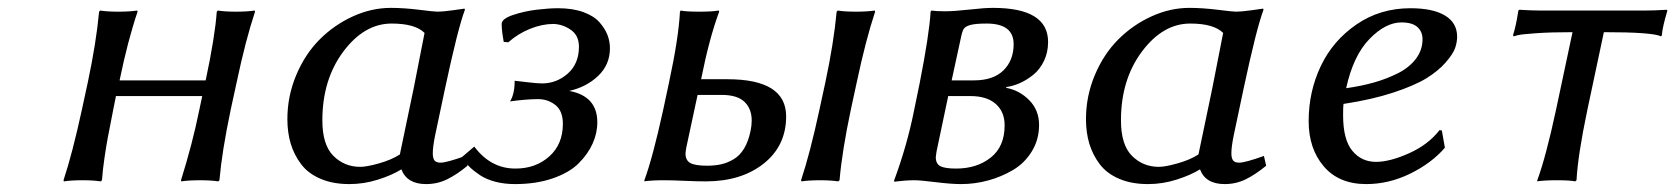

<svg xmlns="http://www.w3.org/2000/svg" viewBox="-20 -460 4275 490"><path d="M488.8 -180.2 496.1 -214.8H275.9L269 -180.2Q258.8 -127.9 255.1 -108.9Q251.5 -89.8 246.8 -58.3Q242.2 -26.9 240.2 0L236.8 2.9Q218.8 0 190.9 0Q161.1 0 143.1 2.9L142.1 0Q165 -69.3 189 -180.2L204.1 -250Q225.6 -351.1 232.9 -430.2L235.8 -433.1Q252.9 -430.2 282.2 -430.2Q310.5 -430.2 330.1 -433.1L331.1 -430.2Q306.2 -356.9 285.2 -254.9H504.9Q528.8 -367.2 533.2 -430.2L536.1 -433.1Q553.2 -430.2 582 -430.2Q610.4 -430.2 629.9 -433.1L630.9 -430.2Q606.9 -358.4 584 -250L568.8 -180.2Q546.4 -73.7 540 0L537.1 2.9Q518.6 0 491.2 0Q460.9 0 442.9 2.9L441.9 0Q471.2 -93.3 488.8 -180.2Z M977.5 -439.9Q1010.3 -439.9 1049.3 -435.1Q1088.4 -430.2 1096.7 -430.2Q1109.9 -430.2 1135.7 -433.8Q1161.6 -437.5 1165.5 -438L1166.5 -435.1Q1148.4 -387.2 1115.7 -233.9L1090.3 -113.8Q1084.5 -85.4 1084.5 -68.8Q1084.5 -56.2 1088.9 -50.5Q1093.3 -44.9 1104.5 -44.9Q1119.6 -44.9 1167.5 -62L1173.3 -37.1Q1146 -14.6 1121.1 -2.4Q1096.2 9.8 1067.4 9.8Q1018.6 9.8 1004.4 -27.8Q980 -12.7 944.3 -1.5Q908.7 9.8 871.6 9.8Q829.6 9.8 798.1 -3.7Q766.6 -17.1 748.5 -41Q730.5 -64.9 721.9 -93.5Q713.4 -122.1 713.4 -155.8Q713.4 -214.8 736.1 -268.6Q758.8 -322.3 795.9 -359.4Q833 -396.5 880.6 -418.2Q928.2 -439.9 977.5 -439.9ZM979.5 -399.9Q909.7 -399.9 856.2 -328.4Q802.7 -256.8 802.7 -152.8Q802.7 -90.3 830.8 -62.3Q858.9 -34.2 899.4 -34.2Q916 -34.2 947.8 -43.2Q979.5 -52.2 1000.5 -65.9L1035.6 -233.9L1063.5 -376Q1039.6 -399.9 979.5 -399.9Z M1392.6 -398.9Q1363.8 -398.9 1332.8 -386.5Q1301.8 -374 1277.3 -352.1L1265.6 -353Q1260.3 -381.8 1260.3 -398.9Q1260.3 -412.1 1289.6 -421.9Q1318.8 -431.6 1350.1 -435.3Q1381.3 -439 1404.3 -439Q1441.4 -439 1468.5 -429.2Q1495.6 -419.4 1509.8 -403.3Q1523.9 -387.2 1530.3 -370.8Q1536.6 -354.5 1536.6 -336.9Q1536.6 -294.9 1506.6 -266.4Q1476.6 -237.8 1432.6 -228Q1504.4 -214.8 1504.4 -147.9Q1504.4 -120.1 1492.4 -93.5Q1480.5 -66.9 1456.8 -43.2Q1433.1 -19.5 1390.9 -4.9Q1348.6 9.8 1294.4 9.8Q1266.6 9.8 1243.7 3.7Q1220.7 -2.4 1204.3 -13.4Q1188 -24.4 1177.7 -34.7Q1167.5 -44.9 1157.7 -58.1L1190.4 -85.9Q1232.4 -29.8 1295.4 -29.8Q1347.2 -29.8 1381.8 -60.8Q1416.5 -91.8 1416.5 -144Q1416.5 -176.8 1397.5 -191.9Q1378.4 -207 1353.5 -207Q1322.8 -207 1281.7 -201.2Q1293.5 -220.2 1293.5 -253.9Q1294.9 -253.9 1322.8 -250.5Q1350.6 -247.1 1363.3 -247.1Q1400.4 -247.1 1429 -272.2Q1457.5 -297.4 1457.5 -340.8Q1457.5 -369.1 1437.3 -383.5Q1417 -397.9 1392.6 -398.9Z M2071.3 -180.2 2086.4 -250Q2107.9 -351.1 2115.2 -430.2L2118.2 -433.1Q2134.8 -430.2 2164.6 -430.2Q2192.4 -430.2 2212.4 -433.1L2213.4 -430.2Q2189.5 -358.4 2166.5 -250L2151.4 -180.2Q2128.9 -73.7 2122.6 0L2119.1 2.9Q2100.6 0 2073.2 0Q2043.9 0 2025.4 2.9L2024.4 0Q2047.4 -69.3 2071.3 -180.2ZM1895.5 -126Q1898.4 -139.2 1898.4 -152.8Q1898.4 -182.1 1880.1 -200Q1861.8 -217.8 1821.3 -217.8H1760.3L1731.4 -83Q1729.5 -71.3 1729.5 -67.9Q1729.5 -50.8 1741.9 -43.9Q1754.4 -37.1 1784.2 -37.1Q1804.7 -37.1 1820.8 -40.8Q1836.9 -44.4 1852.5 -53.7Q1868.2 -63 1879.2 -81.3Q1890.1 -99.6 1895.5 -126ZM1769.5 -258.8 1768.6 -257.8H1836.4Q1986.3 -257.8 1986.3 -163.1Q1986.3 -87.9 1929 -42.5Q1871.6 2.9 1781.2 2.9Q1760.3 2.9 1727.8 1.5Q1695.3 0 1674.3 0Q1658.7 0 1646.2 0.7Q1633.8 1.5 1628.9 2L1624.5 2.9V0Q1646 -58.6 1672.4 -179.2L1687.5 -250Q1711.9 -363.3 1715.3 -430.2L1717.3 -433.1Q1730 -430.2 1765.1 -430.2Q1780.3 -430.2 1792.7 -430.9Q1805.2 -431.6 1809.6 -432.6L1814.5 -433.1L1815.4 -430.2Q1790 -361.8 1769.5 -258.8Z M2408.7 -254.9H2465.8Q2515.1 -254.9 2541 -280.5Q2566.9 -306.2 2566.9 -347.2Q2566.9 -399.9 2498 -399.9Q2469.2 -399.9 2456.3 -396.2Q2443.4 -392.6 2439.5 -386.2Q2435.5 -379.9 2432.1 -362.8ZM2399.9 -214.8 2370.1 -73.2Q2368.2 -61.5 2368.2 -59.1Q2368.2 -41.5 2380.4 -35.6Q2392.6 -29.8 2419.9 -29.8Q2473.1 -29.8 2508.5 -57.9Q2543.9 -85.9 2543.9 -140.1Q2543.9 -174.8 2521.2 -194.8Q2498.5 -214.8 2457 -214.8ZM2433.1 9.8Q2407.2 9.8 2367.9 4.9Q2328.6 0 2314 0Q2301.8 0 2288.8 1Q2275.9 2 2269.5 2.9L2262.7 3.9L2261.7 1Q2294.9 -88.4 2313 -179.2L2327.1 -248Q2351.6 -372.1 2355 -430.2L2356.9 -433.1Q2369.1 -431.2 2392.1 -431.2Q2414.1 -431.2 2453.4 -435.5Q2492.7 -439.9 2514.2 -439.9Q2654.8 -439.9 2654.8 -353Q2654.8 -326.2 2644.3 -304.4Q2633.8 -282.7 2617.2 -269.3Q2600.6 -255.9 2583 -248Q2565.4 -240.2 2547.9 -237.8V-235.8Q2582 -229.5 2606.9 -204.1Q2631.8 -178.7 2631.8 -141.1Q2631.8 -104 2613.5 -74Q2595.2 -43.9 2565.7 -26.4Q2536.1 -8.8 2502 0.5Q2467.8 9.8 2433.1 9.8Z M3015.6 -439.9Q3048.3 -439.9 3087.4 -435.1Q3126.5 -430.2 3134.8 -430.2Q3147.9 -430.2 3173.8 -433.8Q3199.7 -437.5 3203.6 -438L3204.6 -435.1Q3186.5 -387.2 3153.8 -233.9L3128.4 -113.8Q3122.6 -85.4 3122.6 -68.8Q3122.6 -56.2 3127 -50.5Q3131.3 -44.9 3142.6 -44.9Q3157.7 -44.9 3205.6 -62L3211.4 -37.1Q3184.1 -14.6 3159.2 -2.4Q3134.3 9.8 3105.5 9.8Q3056.6 9.8 3042.5 -27.8Q3018.1 -12.7 2982.4 -1.5Q2946.8 9.8 2909.7 9.8Q2867.7 9.8 2836.2 -3.7Q2804.7 -17.1 2786.6 -41Q2768.6 -64.9 2760 -93.5Q2751.5 -122.1 2751.5 -155.8Q2751.5 -214.8 2774.2 -268.6Q2796.9 -322.3 2834 -359.4Q2871.1 -396.5 2918.7 -418.2Q2966.3 -439.9 3015.6 -439.9ZM3017.6 -399.9Q2947.8 -399.9 2894.3 -328.4Q2840.8 -256.8 2840.8 -152.8Q2840.8 -90.3 2868.9 -62.3Q2897 -34.2 2937.5 -34.2Q2954.1 -34.2 2985.8 -43.2Q3017.6 -52.2 3038.6 -65.9L3073.7 -233.9L3101.6 -376Q3077.6 -399.9 3017.6 -399.9Z M3408.7 -194.8Q3407.7 -188 3407.7 -166Q3407.7 -103.5 3431.2 -75.2Q3454.6 -46.9 3491.7 -46.9Q3526.9 -46.9 3575.9 -68.8Q3625 -90.8 3653.8 -127.9L3659.7 -127L3667.5 -83Q3633.3 -43.5 3578.9 -16.8Q3524.4 9.8 3466.8 9.8Q3397 9.8 3358.4 -35.4Q3319.8 -80.6 3319.8 -150.9Q3319.8 -226.1 3350.6 -291Q3381.3 -356 3441.7 -397.5Q3502 -439 3579.6 -439Q3636.7 -439 3667.7 -420.4Q3698.7 -401.9 3698.7 -366.2Q3698.7 -352.1 3693.4 -336.9Q3688 -321.8 3669.2 -300.3Q3650.4 -278.8 3620.4 -260.3Q3590.3 -241.7 3535.4 -223.6Q3480.5 -205.6 3408.7 -194.8ZM3610.4 -359.9Q3610.4 -379.4 3597.2 -391.1Q3584 -402.8 3556.6 -402.8Q3516.1 -402.8 3474.9 -360.4Q3433.6 -317.9 3415.5 -234.9Q3453.6 -240.2 3486.6 -249.5Q3519.5 -258.8 3548.3 -273.4Q3577.1 -288.1 3593.8 -310.3Q3610.4 -332.5 3610.4 -359.9Z M3993.2 -377.9Q3937.5 -377.9 3900.1 -375.2Q3862.8 -372.6 3853 -370.1L3843.3 -367.2L3841.3 -370.1Q3848.6 -391.6 3855 -433.1L3857.4 -435.1Q3887.7 -433.1 3912.1 -433.1H4178.2Q4203.1 -433.1 4233.4 -435.1L4235.4 -433.1Q4222.7 -391.1 4221.2 -370.1L4219.2 -367.2Q4197.8 -377.9 4073.2 -377.9L4031.2 -180.2Q4006.8 -64 4003.4 0L4000 2.9Q3987.3 0 3953.1 0Q3937.5 0 3925 0.7Q3912.6 1.5 3908.2 2L3903.3 2.9V0Q3925.3 -59.6 3951.2 -180.2Z"/></svg>

Font: Linear Smooth
Style: Italic
Weight: 400
Designer: Philipp H. Poll, Flanker
Foundry: Philipp H. Poll, reworked by Flanker
Version: Version 1.061 | FøM Fix